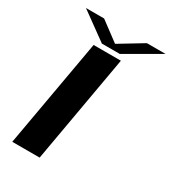

<svg xmlns="http://www.w3.org/2000/svg" viewBox="-177 -810 805 902"><g transform="rotate(30 226.0 -359.0)"><path d="M34.5 0H183L286 -585H138ZM168.5 -610H265.5L452 -717.5H350.5L222.5 -640L118.5 -717.5H20Z"/></g></svg>

Font: Anybody ExtraExpanded Medium
Style: Italic
Weight: 500
Width: 8
Italic angle: -10°
Version: Version 1.113;gftools[0.9.25]